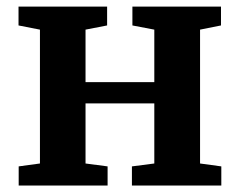

<svg xmlns="http://www.w3.org/2000/svg" viewBox="-20 -576 744 596"><path d="M38 0V-59.5L104 -68.5V-484L37.5 -497V-555.5H312.5V-497L245.5 -484V-321H459V-484L391 -497V-555.5H666V-497L601 -484V-68.5L667 -59.5V0H389.5V-59.5L459 -68.5V-255H245.5V-68.5L314 -59.5V0Z"/></svg>

Font: Merriweather
Style: Bold
Weight: 700
Designer: Eben Sorkin
Foundry: Eben Sorkin
Version: Version 2.100; ttfautohint (v1.7.19-72a1) -l 8 -r 50 -G 200 